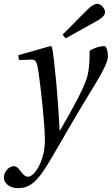

<svg xmlns="http://www.w3.org/2000/svg" viewBox="-25 -743 585 1005"><path d="M303 -562 318 -542 469 -626C499 -642 525 -659 525 -680C525 -700 501 -723 486 -723C469 -723 452 -713 422 -682ZM-5 187C-5 214 24 242 68 242C153 242 190 179 278 27C298 -7 358 -113 420 -215C477 -309 540 -406 540 -446C540 -481 529 -502 522 -502C503 -502 469 -494 444 -477C445 -442 443 -381 431 -339C415 -283 356 -175 290 -61H287C280 -214 261 -425 247 -498L239 -502L71 -454L74 -429L142 -431C164 -432 169 -415 177 -363C188 -285 210 -93 210 -13C210 17 208 58 186 111C168 153 142 182 122 182C107 182 96 171 81 151C69 135 61 127 46 127C20 128 -5 158 -5 187Z"/></svg>

Font: Heuristica
Style: Italic
Weight: 400
Italic angle: -13°
Version: Version 1.0.1